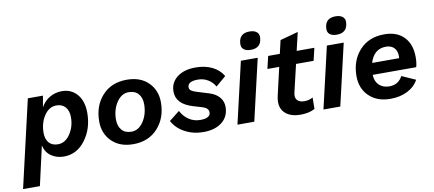

<svg xmlns="http://www.w3.org/2000/svg" viewBox="-115 -1024 3482 1539"><g transform="rotate(-10 1626.5 -254.5)"><path d="M406 -509Q482 -509 529.5 -454Q577 -399 577 -303Q577 -175 508 -82.5Q439 10 333 10Q274 10 230 -20.5Q186 -51 173 -108L101 210H-36L128 -500H251L235 -408Q261 -456 306.5 -482.5Q352 -509 406 -509ZM303 -95Q362 -95 402 -154.5Q442 -214 442 -290Q442 -344 415.5 -374Q389 -404 343 -404Q283 -404 243.5 -344.5Q204 -285 204 -205Q204 -154 229.5 -124.5Q255 -95 303 -95Z M898 9Q788 9 723.5 -55Q659 -119 659 -217Q659 -344 733.5 -426.5Q808 -509 934 -509Q1044 -509 1108.5 -445.5Q1173 -382 1173 -284Q1173 -157 1098 -74Q1023 9 898 9ZM901 -92Q959 -92 998.5 -151.5Q1038 -211 1038 -292Q1038 -345 1010.5 -376.5Q983 -408 931 -408Q873 -408 833.5 -348.5Q794 -289 794 -209Q794 -156 821.5 -124Q849 -92 901 -92Z M1218 -123 1303 -190Q1327 -143 1368 -116Q1409 -89 1460 -89Q1543 -89 1543 -137Q1543 -172 1492 -187L1421 -208Q1287 -248 1287 -350Q1287 -422 1343 -466Q1399 -510 1494 -510Q1570 -510 1628 -482Q1686 -454 1717 -401L1634 -330Q1615 -366 1578 -388.5Q1541 -411 1496 -411Q1412 -411 1412 -363Q1412 -345 1427.5 -334.5Q1443 -324 1471 -316L1568 -286Q1620 -270 1648.5 -236.5Q1677 -203 1677 -158Q1677 -80 1620.5 -34.5Q1564 11 1469 11Q1386 11 1318.5 -25Q1251 -61 1218 -123Z M1956 -572Q1918 -572 1898 -589Q1878 -606 1881 -639Q1887 -719 1970 -719Q2008 -719 2028.5 -702Q2049 -685 2046 -653Q2040 -572 1956 -572ZM1999 -500 1883 0H1746L1862 -500Z M2293 -398 2240 -173Q2231 -133 2250 -112.5Q2269 -92 2308 -92Q2345 -92 2377 -110L2376 -17Q2329 9 2259 9Q2171 9 2127.5 -38.5Q2084 -86 2104 -172L2156 -398H2060L2084 -500H2179L2204 -608L2351 -648L2316 -500H2460L2436 -398Z M2656 -572Q2618 -572 2598 -589Q2578 -606 2581 -639Q2587 -719 2670 -719Q2708 -719 2728.5 -702Q2749 -685 2746 -653Q2740 -572 2656 -572ZM2699 -500 2583 0H2446L2562 -500Z M3247 -286Q3247 -238 3237 -205H2883Q2884 -152 2916 -121.5Q2948 -91 2999 -91Q3073 -91 3107 -156L3219 -106Q3190 -52 3130 -21.5Q3070 9 2991 9Q2883 9 2818 -53.5Q2753 -116 2753 -217Q2753 -344 2828 -426.5Q2903 -509 3030 -509Q3133 -509 3190 -449.5Q3247 -390 3247 -286ZM3026 -409Q2928 -409 2895 -300H3115Q3116 -306 3116 -316Q3116 -360 3092 -384.5Q3068 -409 3026 -409Z"/></g></svg>

Font: Elaine Sans SemiBold
Style: Italic
Weight: 600
Italic angle: -13°
Designer: Wei Huang
Foundry: Wei Huang
Version: Version 2.001;December 24, 2019;FontCreator 12.0.0.2547 64-b